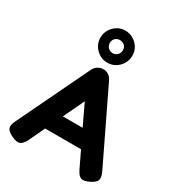

<svg xmlns="http://www.w3.org/2000/svg" viewBox="-231 -1123 1170 1278"><g transform="rotate(30 354.5 -484.5)"><path d="M688 -97Q706 -59 699 -37.5Q692 -16 653 3Q613 23 591 15Q569 7 550 -33L492 -154H216L159 -33Q139 6 117.5 13.5Q96 21 56 2Q17 -16 9.5 -38Q2 -60 22 -99L285 -646Q295 -666 314 -678Q333 -690 355 -690Q401 -690 424 -645ZM354 -443 278 -283H430ZM354 -740Q321 -740 293 -757Q265 -774 248.5 -801.5Q232 -829 232 -863Q232 -896 248.5 -924Q265 -952 292.5 -969Q320 -986 353 -986Q387 -986 415 -969.5Q443 -953 460 -925.5Q477 -898 477 -864Q477 -829 460 -801Q443 -773 415.5 -756.5Q388 -740 354 -740ZM354 -813Q375 -813 389.5 -827.5Q404 -842 404 -865Q404 -886 389.5 -899.5Q375 -913 353 -913Q332 -913 318 -899Q304 -885 304 -864Q304 -842 318.5 -827.5Q333 -813 354 -813Z"/></g></svg>

Font: Fredoka SemiBold
Style: Regular
Weight: 600
Designer: Ben Nathan
Foundry: Milena B. Brandão, Ben Nathan
Version: Version 2.001